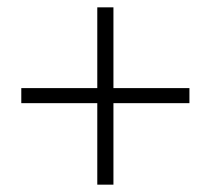

<svg xmlns="http://www.w3.org/2000/svg" viewBox="-20 -592 574 523"><path d="M245 -89V-572H289V-89ZM496 -311H38V-352H496Z"/></svg>

Font: Source Serif 4 Light
Style: Regular
Weight: 300
Designer: Frank Grießhammer
Foundry: Adobe Systems Incorporated
Version: Version 4.004;hotconv 1.0.116;makeotfexe 2.5.65601